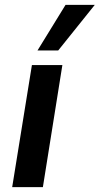

<svg xmlns="http://www.w3.org/2000/svg" viewBox="-20 -768 409 788"><path d="M30 0 111 -501H236L156 0ZM134 -561 249 -748H369L219 -561Z"/></svg>

Font: Nunito Sans 7pt Condensed
Style: Bold Italic
Weight: 700
Width: 3
Italic angle: -9°
Designer: Vernon Adams
Foundry: Vernon Adams
Version: Version 3.101;gftools[0.9.27]